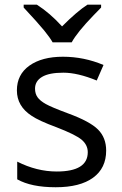

<svg xmlns="http://www.w3.org/2000/svg" viewBox="-20 -786 517 816"><path d="M80.6 -766.1H136.7Q192.4 -730.5 243.7 -673.8Q308.1 -738.3 351.6 -766.1H409.7V-753.9L377.4 -720.7Q307.6 -648.4 284.7 -606H203.6Q192.9 -625.5 167.7 -656.5Q142.6 -687.5 80.6 -753.9ZM221.2 -57.1Q353 -57.1 353 -139.2Q353 -170.4 326.2 -192.9Q298.8 -214.8 220.2 -245.1Q145 -272.9 114.3 -293.9Q51.8 -334.5 51.8 -401.9Q51.8 -469.2 105 -507.1Q158.2 -544.9 247.6 -544.9Q336.9 -544.9 419.9 -509.8L391.1 -443.8Q310.1 -477.1 249.3 -477.1Q188.5 -477.1 158.7 -459.2Q128.9 -441.4 128.9 -409.2Q128.9 -387.7 139.6 -372.6Q150.4 -357.4 174.8 -343.8Q199.2 -330.1 269 -304.2Q362.3 -270 396.7 -235.4Q431.2 -200.7 431.2 -146Q431.2 -71.3 375.7 -30.8Q320.3 9.8 216.6 9.8Q112.8 9.8 53.2 -23.9V-99.1Q136.2 -57.1 221.2 -57.1Z"/></svg>

Font: Open Sans Hebrew
Style: Regular
Weight: 400
Foundry: Ascender Corporation, Yanek Iontef
Version: Version 2.001;PS 002.001;hotconv 1.0.70;makeotf.lib2.5.58329